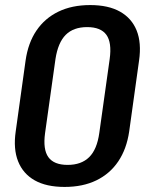

<svg xmlns="http://www.w3.org/2000/svg" viewBox="-20 -729 590 758"><path d="M235 9Q163 9 117 -17Q71 -43 51.5 -92Q32 -141 42 -210L81 -490Q91 -560 124 -608.5Q157 -657 210.5 -683Q264 -709 336 -709Q408 -709 454 -683Q500 -657 519.5 -608.5Q539 -560 529 -490L490 -210Q480 -141 447 -92Q414 -43 360.5 -17Q307 9 235 9ZM247 -78Q301 -78 332 -108.5Q363 -139 372 -204L413 -496Q422 -561 400 -591.5Q378 -622 324 -622Q270 -622 239.5 -591.5Q209 -561 199 -496L158 -204Q149 -139 171 -108.5Q193 -78 247 -78Z"/></svg>

Font: Pathway Extreme Condensed SemiBold
Style: Italic
Weight: 600
Width: 3
Italic angle: -8°
Version: Version 1.001;gftools[0.9.26]